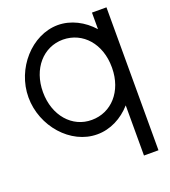

<svg xmlns="http://www.w3.org/2000/svg" viewBox="-143 -687 880 996"><g transform="rotate(-20 297.5 -188.5)"><path d="M20 -282C20 -441 146 -582 290 -583C362.6 -583 430.5 -547.1 480 -491.5V-543V-583H560V-543V-285.7V-282V166V206H480V166V-70.9C430.7 -15.1 363.1 20.5 290 20C145 20 20 -122 20 -282ZM100 -282C100 -152 182 -59 290 -60C397.7 -60 479 -148.8 480 -277.3V-282C480 -411 400 -502 290 -503C181 -503 100 -411 100 -282Z"/></g></svg>

Font: Nordica Plus
Style: NordicaClassicLight
Weight: 300
Version: Version 1.01